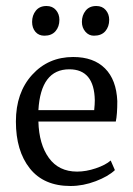

<svg xmlns="http://www.w3.org/2000/svg" viewBox="-20 -612 442 640"><path d="M215 8Q126 8 79.5 -50.5Q33 -109 33 -207Q33 -303 87 -362.5Q141 -422 224 -422Q292 -422 330 -384Q368 -346 371 -275Q371 -230 366 -207H108Q110 -131 143 -85.5Q176 -40 237 -40Q267 -40 299.5 -51Q332 -62 349 -77L363 -45Q341 -24 299 -8Q257 8 215 8ZM211 -381Q116 -381 108 -245H294Q296 -265 296 -278Q294 -381 211 -381ZM128 -493Q109 -493 98 -506Q87 -519 87 -539Q87 -561 99.5 -576.5Q112 -592 135 -592Q155 -592 166.5 -578.5Q178 -565 178 -546Q178 -523 165 -508Q152 -493 128 -493ZM293 -493Q276 -493 264.5 -506.5Q253 -520 253 -539Q253 -561 265.5 -576.5Q278 -592 301 -592Q321 -592 332.5 -578.5Q344 -565 344 -546Q344 -523 331 -508Q318 -493 293 -493Z"/></svg>

Font: Aikya
Style: Regular
Weight: 400
Designer: Neelakash Kshetrimayum (Latin subset based on Merriweather by Eben Sorkin)
Foundry: Brand New Type
Version: Version 1.00 b005